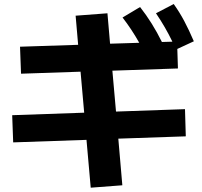

<svg xmlns="http://www.w3.org/2000/svg" viewBox="-20 -832 978 931"><path d="M399.4 -153.8 43.9 -141.6 39.1 -273.4 388.2 -285.6 370.6 -484.4 82 -474.6 77.1 -605.5 358.9 -614.7 346.7 -755.9 501 -767.6 513.7 -620.1 655.3 -624.5Q618.2 -690.4 574.2 -747.1L659.2 -797.9Q718.8 -722.2 765.1 -628.4L815.9 -629.9Q782.2 -700.2 736.3 -767.6L822.3 -812.5Q850.6 -772.9 873.3 -730.2Q896 -687.5 919.9 -631.8L839.8 -594.7L842.8 -500L524.9 -489.3L542.5 -291L877 -302.7L880.9 -170.9L553.7 -159.7L573.2 66.4L419.9 78.1Z"/></svg>

Font: Pretendard ExtraBold
Style: Regular
Weight: 800
Designer: Base glyphs from Inter by Rasmus Andersson; Hangeul glyphs from Noto Sans CJK(Source Han Sans) by Jang Soo-young and Kan
Foundry: Kil Hyung-jin
Version: Version 1.309